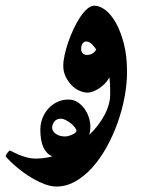

<svg xmlns="http://www.w3.org/2000/svg" viewBox="-69 -371 509 691"><path d="M256.3 85Q256.3 100.6 252.4 114.3Q286.6 81.5 307.1 43Q327.6 4.4 327.6 -32.7Q327.6 -48.8 327.1 -63.5Q326.7 -78.1 324.7 -92.3Q316.9 -78.6 306.6 -68.4Q296.4 -58.1 285.2 -51.3Q273.9 -44.4 263.7 -41Q253.4 -37.6 245.6 -37.6Q232.9 -37.6 217.5 -44.2Q202.1 -50.8 189.5 -63.5Q176.8 -76.2 167.7 -94.2Q158.7 -112.3 158.7 -134.3Q158.7 -150.9 163.6 -173.3Q168.5 -195.8 176.8 -219.7Q185.1 -243.7 196 -267.1Q207 -290.5 219.5 -309.3Q231.9 -328.1 245.1 -339.4Q258.3 -350.6 270.5 -350.6Q290 -350.6 310.5 -334.7Q331.1 -318.8 348.1 -288.6Q365.2 -258.3 376.7 -214.1Q388.2 -169.9 388.2 -112.8Q388.2 -68.4 379.2 -20.8Q370.1 26.9 353.5 73Q336.9 119.1 313.7 160.4Q290.5 201.7 262.5 232.7Q234.4 263.7 201.9 282Q169.4 300.3 134.8 300.3Q114.7 300.3 93.5 292.5Q72.3 284.7 51.5 272.9Q30.8 261.2 12.7 247.6Q-5.4 233.9 -19 221.7Q-32.7 209.5 -40.8 200.7Q-48.8 191.9 -48.8 190.9Q-48.8 189.5 -46.9 186.3Q-44.9 183.1 -42.5 179.4Q-40 175.8 -37.4 173.3Q-34.7 170.9 -33.7 170.9Q-31.7 170.9 -23.7 175.3Q-15.6 179.7 -2.7 185.3Q10.3 190.9 26.6 195.3Q43 199.7 61 199.7Q89.8 199.7 119.1 191.9Q98.6 183.1 87.4 159.7Q76.2 136.2 76.2 95.2Q76.2 75.2 83.3 55.9Q90.3 36.6 103.8 21.2Q117.2 5.9 136 -3.4Q154.8 -12.7 177.7 -12.7Q195.3 -12.7 209.7 -3.7Q224.1 5.4 234.6 19.8Q245.1 34.2 250.7 51.5Q256.3 68.8 256.3 85ZM206.1 100.1Q206.1 94.7 200.4 87.4Q194.8 80.1 186 73Q177.2 65.9 167.5 61Q157.7 56.2 150.4 56.2Q134.3 56.2 126.5 66.7Q118.7 77.1 118.7 88.9Q118.7 101.1 131.8 110.6Q145 120.1 165 120.1Q170.9 120.1 178 118.2Q185.1 116.2 191.4 113.3Q197.8 110.4 201.9 106.9Q206.1 103.5 206.1 100.1ZM277.3 -192.9Q271.5 -201.7 262 -211.7Q252.4 -221.7 241.2 -221.7Q233.4 -221.7 228.3 -214.4Q223.1 -207 223.1 -193.8Q223.1 -185.5 228.8 -179.4Q234.4 -173.3 243.7 -173.3Q256.3 -173.3 265.1 -179.4Q273.9 -185.5 277.3 -192.9Z"/></svg>

Font: Accordance
Style: Bold
Weight: 700
Version: Version 1.2 (build January 31, 2020) Miklal Software Solutio